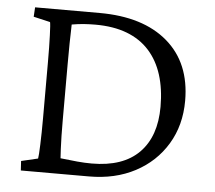

<svg xmlns="http://www.w3.org/2000/svg" viewBox="-45 -622 751 672"><g transform="rotate(5 330.0 -286.5)"><path d="M51.8 -573.2H278.3Q431.6 -573.2 517.6 -499.5Q603.5 -425.8 603.5 -293Q603.5 -207 563.5 -140.6Q523.4 -74.2 453.1 -37.1Q382.8 0 291 0H51.8L49.8 -33.2L108.4 -46.9Q110.4 -56.6 111.8 -97.2Q113.3 -137.7 113.3 -188.5V-383.8Q113.3 -440.4 111.8 -480Q110.4 -519.5 108.4 -526.4L49.8 -540ZM184.6 -524.4Q184.6 -513.7 184.1 -499.5Q183.6 -485.4 183.1 -458.5Q182.6 -431.6 182.6 -383.8V-188.5Q182.6 -158.2 183.1 -132.8Q183.6 -107.4 184.6 -87.9Q185.5 -68.4 186.5 -54.7Q220.7 -50.8 246.1 -48.3Q271.5 -45.9 296.9 -45.9Q406.2 -45.9 462.9 -103Q519.5 -160.2 519.5 -264.6Q519.5 -327.1 503.9 -376.5Q488.3 -425.8 457 -460.4Q425.8 -495.1 378.4 -513.2Q331.1 -531.2 267.6 -531.2Q248 -531.2 227.5 -529.8Q207 -528.3 184.6 -524.4Z"/></g></svg>

Font: Crimson Pro ExtraLight Light
Style: Regular
Weight: 300
Version: Version 1.002